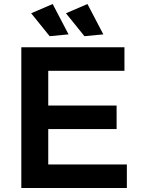

<svg xmlns="http://www.w3.org/2000/svg" viewBox="-20 -935 701 955"><path d="M86 -700H599V-583H220V-410H560V-293H220V-117H611V0H86ZM242 -915 321 -764 227 -755 135 -869ZM415 -915 494 -764 400 -755 308 -869Z"/></svg>

Font: Montserrat Medium
Style: Regular
Weight: 500
Designer: Julieta Ulanovsky
Foundry: Julieta Ulanovsky
Version: Version 6.001